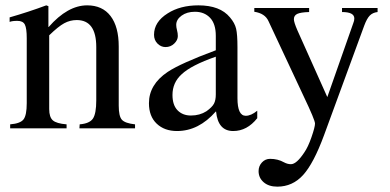

<svg xmlns="http://www.w3.org/2000/svg" viewBox="-20 -480 1457 718"><path d="M485 0H277L278 -15Q315 -18 327.5 -36.5Q340 -55 340 -105V-304Q340 -405 267 -405Q242 -405 220 -393Q198 -381 164 -348V-72Q164 -42 177.5 -30Q191 -18 229 -15V0H18V-15Q56 -18 68 -33.5Q80 -49 80 -94V-337Q80 -374 73 -388Q66 -402 45 -402Q25 -402 16 -398V-415Q86 -435 153 -460L161 -457V-379H162Q233 -460 306 -460Q363 -460 393.5 -420Q424 -380 424 -306V-85Q424 -45 436 -32Q448 -19 485 -15Z M942 -66V-38Q904 10 852 10Q795 10 788 -63H787Q723 10 642 10Q595 10 566 -17.5Q537 -45 537 -94Q537 -164 607 -211Q655 -243 787 -292V-346Q787 -391 765.5 -413.5Q744 -436 709 -436Q679 -436 659 -421.5Q639 -407 639 -387Q639 -378 642 -367Q645 -356 645 -345Q645 -330 631.5 -317Q618 -304 599 -304Q582 -304 569 -317Q556 -330 556 -350Q556 -398 607 -430Q654 -460 722 -460Q803 -460 840 -415Q858 -394 863 -372.5Q868 -351 868 -304V-113Q868 -47 899 -47Q919 -47 942 -66ZM787 -127V-268Q695 -236 659 -202Q625 -171 625 -125Q625 -87 644 -67.5Q663 -48 694 -48Q727 -48 752 -64Q773 -79 780 -92Q787 -105 787 -127Z M1392 -450V-435Q1374 -433 1363 -422Q1352 -411 1342 -384L1192 25Q1153 131 1113.5 174.5Q1074 218 1017 218Q985 218 966 201.5Q947 185 947 160Q947 141 959.5 127.5Q972 114 990 114Q1019 114 1042 127Q1055 134 1068 134Q1089 134 1118 90Q1132 70 1145 32.5Q1158 -5 1158 -18Q1158 -31 1116 -119L984 -401Q971 -430 931 -436V-450H1136V-435Q1104 -434 1091.5 -428Q1079 -422 1079 -408Q1079 -397 1092 -367L1204 -117L1301 -393Q1305 -402 1305 -411Q1305 -435 1259 -435V-450Z"/></svg>

Font: STIX MathJax Main
Style: Regular
Weight: 400
Designer: MicroPress Inc., with final additions and corrections provided by Coen Hoffman, Elsevier (retired)
Version: Version 1.1.1